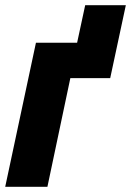

<svg xmlns="http://www.w3.org/2000/svg" viewBox="-33 -717 503 737"><path d="M-13 0H149L237 -417H390L450 -697H294L263 -553H105Z"/></svg>

Font: Noto Sans UI Condensed Black
Style: Italic
Weight: 900
Width: 3
Italic angle: -192°
Designer: Monotype Design Team
Foundry: Monotype Imaging Inc.
Version: Version 1.901